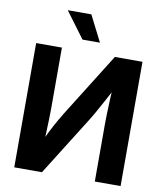

<svg xmlns="http://www.w3.org/2000/svg" viewBox="-100 -1026 941 1107"><g transform="rotate(10 371.0 -473.0)"><path d="M682.1 0H531.2V-335.9Q531.2 -358.4 532.2 -395.8Q533.2 -433.1 535.4 -481Q537.6 -528.8 540.5 -582L563.5 -572.3Q535.6 -519.5 512.5 -476.3Q489.3 -433.1 469.7 -398.4Q450.2 -363.8 432.1 -335.4L221.7 0H59.6V-727.5H210.4V-372.1Q210.4 -346.7 209.2 -305.9Q208 -265.1 206.1 -220.7Q204.1 -176.3 201.7 -140.1L185.5 -161.6Q203.1 -200.7 221.7 -237.3Q240.2 -273.9 257.6 -304.4Q274.9 -335 288.6 -356.9L520.5 -727.5H682.1ZM319.3 -793.5 206.1 -945.8H344.2L421.4 -793.5Z"/></g></svg>

Font: Inter 24pt
Style: Bold
Weight: 700
Designer: Rasmus Andersson
Foundry: rsms
Version: Version 4.001;git-66647c0bb